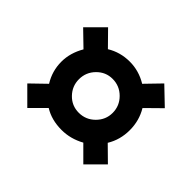

<svg xmlns="http://www.w3.org/2000/svg" viewBox="-110 -740 773 773"><g transform="rotate(45 276.0 -353.5)"><path d="M80 -353Q80 -403 108 -451L44 -513L115 -584L177 -521Q221 -548 275 -548Q327 -548 373 -520L435 -584L507 -515L443 -452Q470 -407 470 -353Q470 -298 443 -254L505 -193L435 -123L373 -185Q326 -159 275 -159Q218 -159 176 -185L115 -124L45 -194L108 -255Q80 -300 80 -353ZM180 -353Q180 -314 207.5 -285.5Q235 -257 275 -257Q315 -257 343.5 -285.5Q372 -314 372 -353Q372 -393 343.5 -421.5Q315 -450 275 -450Q236 -450 208 -421.5Q180 -393 180 -353Z"/></g></svg>

Font: Noto Sans Condensed ExtraBold
Style: Regular
Weight: 800
Width: 3
Designer: Monotype Design Team
Foundry: Monotype Imaging Inc.
Version: Version 2.013; ttfautohint (v1.8.4.7-5d5b)